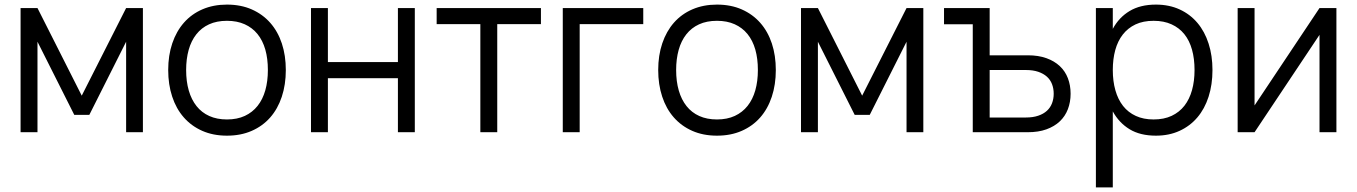

<svg xmlns="http://www.w3.org/2000/svg" viewBox="-20 -575 5902 835"><path d="M69.5 0V-540H143L335.5 -159L528.5 -540H601.5V0H528.5V-393.5L368.5 -75.5H303L143 -393.5V0Z M967 15Q907 15 859.5 -6Q812 -27 779 -64.8Q746 -102.5 728.8 -155Q711.5 -207.5 711.5 -270.5Q711.5 -334 729.2 -386.5Q747 -439 780 -476.5Q813 -514 860.5 -534.5Q908 -555 967 -555Q1027.5 -555 1075 -534Q1122.5 -513 1155.5 -475.5Q1188.5 -438 1205.8 -385.8Q1223 -333.5 1223 -270.5Q1223 -207 1205.5 -154.2Q1188 -101.5 1155 -64Q1122 -26.5 1074.5 -5.8Q1027 15 967 15ZM967 -55.5Q1011.5 -55.5 1044.8 -71Q1078 -86.5 1100.2 -114.5Q1122.5 -142.5 1133.8 -182.2Q1145 -222 1145 -270.5Q1145 -320 1133.8 -359.5Q1122.5 -399 1100 -426.8Q1077.5 -454.5 1044.2 -469.5Q1011 -484.5 967 -484.5Q922.5 -484.5 889.2 -469.2Q856 -454 833.8 -425.8Q811.5 -397.5 800.5 -358Q789.5 -318.5 789.5 -270.5Q789.5 -221 801 -181.2Q812.5 -141.5 834.8 -113.5Q857 -85.5 890.2 -70.5Q923.5 -55.5 967 -55.5Z M1332.5 0V-540H1406V-305H1710.5V-540H1784V0H1710.5V-235H1406V0Z M2069 0V-470H1879V-540H2332.5V-470H2142.5V0Z M2427.5 0V-540H2777.5V-470H2501V0Z M3098 15Q3038 15 2990.5 -6Q2943 -27 2910 -64.8Q2877 -102.5 2859.8 -155Q2842.5 -207.5 2842.5 -270.5Q2842.5 -334 2860.2 -386.5Q2878 -439 2911 -476.5Q2944 -514 2991.5 -534.5Q3039 -555 3098 -555Q3158.5 -555 3206 -534Q3253.5 -513 3286.5 -475.5Q3319.5 -438 3336.8 -385.8Q3354 -333.5 3354 -270.5Q3354 -207 3336.5 -154.2Q3319 -101.5 3286 -64Q3253 -26.5 3205.5 -5.8Q3158 15 3098 15ZM3098 -55.5Q3142.5 -55.5 3175.8 -71Q3209 -86.5 3231.2 -114.5Q3253.5 -142.5 3264.8 -182.2Q3276 -222 3276 -270.5Q3276 -320 3264.8 -359.5Q3253.5 -399 3231 -426.8Q3208.5 -454.5 3175.2 -469.5Q3142 -484.5 3098 -484.5Q3053.5 -484.5 3020.2 -469.2Q2987 -454 2964.8 -425.8Q2942.5 -397.5 2931.5 -358Q2920.5 -318.5 2920.5 -270.5Q2920.5 -221 2932 -181.2Q2943.5 -141.5 2965.8 -113.5Q2988 -85.5 3021.2 -70.5Q3054.5 -55.5 3098 -55.5Z M3463.5 0V-540H3537L3729.5 -159L3922.5 -540H3995.5V0H3922.5V-393.5L3762.5 -75.5H3697L3537 -393.5V0Z M4210.5 -469.5H4085.5V-540H4284V-334.5H4450Q4496 -334.5 4530.8 -322Q4565.5 -309.5 4589 -287.5Q4612.5 -265.5 4624.2 -234.8Q4636 -204 4636 -167.5Q4636 -131 4624.2 -100.2Q4612.5 -69.5 4589 -47.2Q4565.5 -25 4530.8 -12.5Q4496 0 4450 0H4210.5ZM4442 -64Q4472.5 -64 4495.2 -71.8Q4518 -79.5 4533 -93.2Q4548 -107 4555.2 -126Q4562.5 -145 4562.5 -167.5Q4562.5 -190 4555.2 -209Q4548 -228 4533 -241.5Q4518 -255 4495.2 -262.8Q4472.5 -270.5 4442 -270.5H4284V-64Z M4746 240V-540H4819.5V-449.5Q4846 -499 4892.5 -527Q4939 -555 5007 -555Q5064.5 -555 5110.2 -534Q5156 -513 5187.8 -475.2Q5219.5 -437.5 5236.2 -385.2Q5253 -333 5253 -270.5Q5253 -207 5236 -154.2Q5219 -101.5 5187 -64Q5155 -26.5 5109.5 -5.8Q5064 15 5007 15Q4938.5 15 4892.5 -13Q4846.5 -41 4819.5 -90.5V240ZM4997 -55.5Q5042 -55.5 5075.5 -71.2Q5109 -87 5131 -115.2Q5153 -143.5 5164 -183Q5175 -222.5 5175 -270.5Q5175 -319.5 5164 -359Q5153 -398.5 5130.8 -426.2Q5108.5 -454 5075 -469.2Q5041.5 -484.5 4997 -484.5Q4951.5 -484.5 4918.2 -468.8Q4885 -453 4863 -424.8Q4841 -396.5 4830.2 -357.2Q4819.5 -318 4819.5 -270.5Q4819.5 -222 4830.8 -182.2Q4842 -142.5 4864.2 -114.2Q4886.5 -86 4919.8 -70.8Q4953 -55.5 4997 -55.5Z M5792 -540V0H5718.5V-423.5L5436 0H5362.5V-540H5436V-116.5L5718.5 -540Z"/></svg>

Font: Vela Sans
Style: Regular
Weight: 400
Designer: Principal design: Mikhail Sharanda - project Manrope.
Design modification: Ravid Balaliev
Foundry: Mikhail Sharanda
Version: Version 1.001